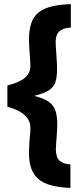

<svg xmlns="http://www.w3.org/2000/svg" viewBox="-20 -781 401 935"><path d="M323 134Q268 132 229 121.5Q190 111 166.5 90.5Q143 70 132 38.5Q121 7 121 -38Q121 -55 122.5 -74Q124 -93 125 -111Q127 -125 127.5 -138Q128 -151 128 -159Q128 -194 100.5 -220Q73 -246 16 -261V-365Q74 -379 101 -402Q128 -425 128 -459Q128 -469 127 -483.5Q126 -498 125 -514Q124 -533 122.5 -552Q121 -571 121 -586Q121 -634 132 -667Q143 -700 167.5 -720Q192 -740 231 -749.5Q270 -759 325 -761V-647Q295 -645 279 -635.5Q263 -626 257 -611Q251 -596 251 -576Q251 -563 252.5 -545Q254 -527 255 -508Q256 -491 257 -475Q258 -459 258 -448Q258 -408 250.5 -383Q243 -358 219 -342Q195 -326 146 -314Q195 -302 219 -284Q243 -266 251 -239Q259 -212 259 -172Q259 -162 258 -147.5Q257 -133 256 -117Q255 -101 253.5 -84.5Q252 -68 252 -55Q252 -35 257 -19Q262 -3 277.5 7Q293 17 323 20Z"/></svg>

Font: Titillium Web SemiBold
Style: Regular
Weight: 600
Designer: Mohamed Gaber, Accademia di Belle Arti di Urbino
Foundry: Kief Type Foundry, Accademia di Belle Arti di Urbino
Version: Version 3.000; ttfautohint (v1.8.4)